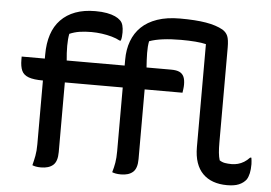

<svg xmlns="http://www.w3.org/2000/svg" viewBox="-53 -838 1307 925"><g transform="rotate(5 600.0 -376.0)"><path d="M255 -74Q255 -29 234.5 -11Q214 7 176 7Q161 7 151 5Q141 3 134 0Q140 -23 144.5 -46.5Q149 -70 149 -103Q149 -156 149 -210.5Q149 -265 149 -319.5Q149 -374 149 -428.5Q149 -483 149 -536Q149 -591 163 -633.5Q177 -676 205.5 -705.5Q234 -735 275.5 -750.5Q317 -766 372 -766Q404 -766 428 -761.5Q452 -757 468 -749.5Q484 -742 493 -733Q503 -724 507 -709Q511 -694 511 -675Q511 -665 510 -654.5Q509 -644 506 -635H500Q484 -644 461 -650.5Q438 -657 412.5 -660.5Q387 -664 362 -664Q330 -664 304.5 -660Q279 -656 256 -646Q251 -621 251 -587.5Q251 -554 255 -514Q255 -481 255 -437.5Q255 -394 255 -345Q255 -296 255 -246.5Q255 -197 255 -152.5Q255 -108 255 -74ZM916 -654Q896 -659 864.5 -661.5Q833 -664 795 -664Q746 -664 707.5 -659Q669 -654 642 -644Q637 -619 637.5 -586.5Q638 -554 641 -514Q641 -481 641 -437.5Q641 -394 641 -345Q641 -296 641 -246.5Q641 -197 641 -152.5Q641 -108 641 -74Q641 -29 620.5 -11Q600 7 563 7Q548 7 537.5 5Q527 3 520 0Q527 -23 531 -46.5Q535 -70 535 -103Q535 -156 535 -210.5Q535 -265 535 -320.5Q535 -376 535 -432Q535 -488 535 -545Q535 -595 550 -635.5Q565 -676 595 -705Q625 -734 671.5 -750Q718 -766 781 -766Q857 -766 907 -757.5Q957 -749 989 -731Q1007 -720 1014.5 -702.5Q1022 -685 1022 -646Q1022 -601 1022 -557Q1022 -513 1022 -468.5Q1022 -424 1022 -378.5Q1022 -333 1022 -285.5Q1022 -238 1022 -187Q1022 -159 1024 -138.5Q1026 -118 1031 -102Q1043 -94 1057 -91.5Q1071 -89 1090 -89Q1105 -89 1120 -93Q1135 -97 1149 -105.5Q1163 -114 1176 -128H1182Q1183 -120 1184 -112.5Q1185 -105 1185 -97Q1185 -71 1181 -53Q1177 -35 1169 -22Q1163 -14 1154 -7Q1145 0 1133 5Q1121 10 1106.5 12Q1092 14 1076 14Q1039 14 1009.5 3.5Q980 -7 959 -28Q938 -49 927 -81Q916 -113 916 -156Q916 -205 916 -254.5Q916 -304 916 -353.5Q916 -403 916 -452.5Q916 -502 916 -552.5Q916 -603 916 -654ZM824 -411H149Q104 -411 79.5 -420Q55 -429 46 -449Q37 -469 37 -502Q37 -506 37 -510Q37 -514 37 -517H760Q786 -517 800.5 -510Q815 -503 821.5 -488.5Q828 -474 828 -451Q828 -440 826.5 -429.5Q825 -419 824 -411Z"/></g></svg>

Font: Recursive Casual Medium
Style: Regular
Weight: 500
Version: Version 1.047